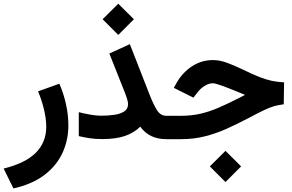

<svg xmlns="http://www.w3.org/2000/svg" viewBox="-53 -756 1586 1043"><path d="M269.5 -301.3Q292.5 -248.5 305.4 -190.2Q318.4 -131.8 318.4 -74.7Q318.4 5.4 286.4 74.7Q254.4 144 188.5 194.3Q122.6 244.6 20 267.6L-33.2 159.7Q85.4 130.4 141.8 73.5Q198.2 16.6 198.2 -66.9Q198.2 -110.8 185.8 -162.1Q173.3 -213.4 153.8 -259.8Z M504.4 -651.4 589.4 -735.8 674.3 -651.4 589.4 -566.4ZM375 -146.5Q404.3 -139.2 436.8 -133.3Q469.2 -127.4 496.6 -127.4Q534.7 -127.4 568.1 -132.3Q601.6 -137.2 622.1 -150.9Q642.6 -164.6 642.6 -190.4Q642.6 -202.1 636.7 -220.9Q630.9 -239.7 626.5 -250L541 -465.3L652.3 -516.1L761.2 -237.8Q780.8 -188 799.8 -157.5Q818.8 -127 851.1 -127H871.6V0H851.1Q757.3 0 709 -67.9Q673.8 -33.7 624.8 -17.1Q575.7 -0.5 503.9 -0.5Q463.9 -0.5 433.8 -5.1Q403.8 -9.8 375 -16.6Z M1086.9 147.9 1171.9 63.5 1256.8 147.9 1171.9 232.9ZM852.1 0V-127H931.6Q987.3 -127 1035.9 -138.2Q1084.5 -149.4 1134.3 -170.9Q1184.1 -192.4 1243.7 -222.7L1278.3 -240.7Q1270 -243.7 1259.5 -248.3Q1249 -252.9 1227.1 -261.7Q1177.7 -281.7 1146.2 -292.7Q1114.7 -303.7 1103.5 -303.7Q1082 -303.7 1059.6 -290Q1037.1 -276.4 1021 -255.4L997.6 -225.6L891.1 -278.8L908.7 -310.1Q940.9 -364.3 991.7 -397Q1042.5 -429.7 1104 -429.7Q1139.2 -429.7 1178 -415.8Q1216.8 -401.9 1260.3 -380.9Q1316.4 -353.5 1354 -338.6Q1391.6 -323.7 1422.6 -317.1Q1453.6 -310.5 1490.2 -308.6L1488.3 -189.5Q1460 -186 1436.5 -179.4Q1413.1 -172.9 1380.4 -157.2Q1347.7 -141.6 1291.5 -111.8Q1231.4 -80.1 1174.6 -54.9Q1117.7 -29.8 1058.1 -14.9Q998.5 0 930.2 0Z"/></svg>

Font: Vazir UI
Style: Bold-UI
Weight: 700
Designer: Saber Rastikerdar
Foundry: Saber Rastikerdar
Version: Version 30.1.0